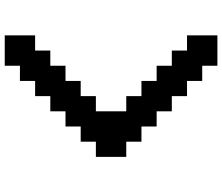

<svg xmlns="http://www.w3.org/2000/svg" viewBox="-82 -958 915 790"><g transform="rotate(90 375.0 -562.5)"><path d="M125 -125V-250H187.5V-312.5H250V-375H312.5V-437.5H375V-500H437.5V-625H375V-687.5H312.5V-750H250V-812.5H187.5V-875H125V-1000H250V-937.5H312.5V-875H375V-812.5H437.5V-750H500V-687.5H562.5V-625H625V-500H562.5V-437.5H500V-375H437.5V-312.5H375V-250H312.5V-187.5H250V-125Z"/></g></svg>

Font: Better VCR
Style: Regular
Weight: 400
Designer: artdzyk
Foundry: https://fontstruct.com
Version: Version 1.0